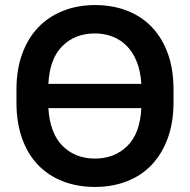

<svg xmlns="http://www.w3.org/2000/svg" viewBox="-20 -729 750 758"><path d="M355 9Q285 9 227.5 -13.5Q170 -36 129.5 -78.5Q89 -121 67 -183Q45 -245 45 -324V-376Q45 -454 67.5 -516Q90 -578 130.5 -620.5Q171 -663 228.5 -686Q286 -709 355 -709Q425 -709 482.5 -686.5Q540 -664 580.5 -621Q621 -578 643 -516.5Q665 -455 665 -376V-324Q665 -246 642.5 -184Q620 -122 579.5 -79Q539 -36 481.5 -13.5Q424 9 355 9ZM355 -103Q432 -103 482.5 -152.5Q533 -202 538 -302H171Q177 -203 227 -153Q277 -103 355 -103ZM355 -597Q276 -597 226 -547Q176 -497 171 -398H538Q535 -447 520.5 -484Q506 -521 482 -546Q458 -571 425.5 -584Q393 -597 355 -597Z"/></svg>

Font: Retni Sans
Style: Bold
Weight: 700
Designer: Vitaly Kuzmin
Foundry: ParaType Ltd.
Version: Version 1.00;March 2, 2019;FontCreator 11.5.0.2425 64-bit; t